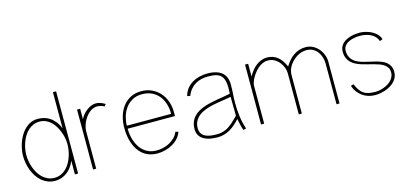

<svg xmlns="http://www.w3.org/2000/svg" viewBox="-59 -1086 3236 1512"><g transform="rotate(-15 1559.0 -330.5)"><path d="M432.1 0V-669.9H406.2V-375.5Q391.1 -412.1 370.8 -436Q350.6 -460 327.9 -473.6Q305.2 -487.3 281.5 -492.7Q257.8 -498 234.9 -498Q204.1 -498 178.5 -486.6Q152.8 -475.1 132.1 -455.6Q111.3 -436 95.7 -410.4Q80.1 -384.8 69.8 -356.7Q59.6 -328.6 54.2 -299.8Q48.8 -271 48.8 -245.1Q48.8 -216.8 54.2 -186.8Q59.6 -156.7 70.3 -128.4Q81.1 -100.1 97.4 -75Q113.8 -49.8 135.5 -31.2Q157.2 -12.7 184.6 -1.7Q211.9 9.3 244.6 9.3Q271 9.3 295.7 1Q320.3 -7.3 341.3 -23.2Q362.3 -39.1 378.9 -61.5Q395.5 -84 406.2 -111.8V0ZM75.7 -245.1Q75.7 -269 80.1 -295.2Q84.5 -321.3 93.8 -346.7Q103 -372.1 116.9 -395.3Q130.9 -418.5 149.4 -435.8Q168 -453.1 191.9 -463.4Q215.8 -473.6 244.6 -473.6Q272 -473.6 295.2 -463.1Q318.4 -452.6 336.7 -434.8Q355 -417 368.9 -393.6Q382.8 -370.1 392.3 -344.7Q401.9 -319.3 406.5 -293.7Q411.1 -268.1 411.1 -245.1Q411.1 -221.7 406.7 -195.3Q402.3 -168.9 393.6 -143.3Q384.8 -117.7 371.1 -94.5Q357.4 -71.3 338.9 -53.7Q320.3 -36.1 296.9 -25.6Q273.4 -15.1 244.6 -15.1Q215.8 -15.1 192.1 -25.6Q168.5 -36.1 149.7 -53.7Q130.9 -71.3 116.9 -94.2Q103 -117.2 93.8 -142.8Q84.5 -168.5 80.1 -194.8Q75.7 -221.2 75.7 -245.1Z M783.7 -472.7Q765.6 -483.9 746.8 -490.7Q728 -497.6 709.5 -497.6Q690.9 -497.6 671.9 -490.2Q652.8 -482.9 635.5 -470Q618.2 -457 603.5 -439.9Q588.9 -422.9 579.6 -403.3V-488.3H554.2V0H579.6V-303.2Q579.6 -320.8 584.2 -339.8Q588.9 -358.9 597.4 -377.7Q606 -396.5 618.2 -413.6Q630.4 -430.7 645 -443.6Q659.7 -456.5 676.5 -464.1Q693.4 -471.7 711.9 -471.7Q719.2 -471.7 727.1 -470.7Q734.9 -469.7 742.7 -467.8Q750.5 -465.8 757.3 -462.9Q764.2 -460 770 -456.1Z M1256.8 -118.7Q1245.6 -91.8 1225.8 -72.3Q1206.1 -52.7 1181.6 -40Q1157.2 -27.3 1130.4 -21.2Q1103.5 -15.1 1077.6 -15.1Q1043.9 -15.1 1017.8 -25.4Q991.7 -35.6 971.9 -53Q952.1 -70.3 938.5 -93Q924.8 -115.7 916.3 -140.6Q907.7 -165.5 904.1 -191.2Q900.4 -216.8 900.4 -239.7H1286.1V-274.4Q1286.1 -319.8 1271.5 -360.4Q1256.8 -400.9 1229.7 -431.4Q1202.6 -461.9 1164.3 -479.7Q1126 -497.6 1078.6 -497.6Q1028.8 -497.6 991 -477.8Q953.1 -458 927.5 -424.3Q901.9 -390.6 888.9 -345.7Q876 -300.8 876 -251Q876 -218.8 880.9 -187Q885.7 -155.3 895.8 -126.5Q905.8 -97.7 921.9 -72.8Q938 -47.9 960.4 -29.5Q982.9 -11.2 1012.2 -1Q1041.5 9.3 1078.6 9.3Q1108.9 9.3 1140.1 1.5Q1171.4 -6.3 1199.2 -21.7Q1227.1 -37.1 1248.5 -60.1Q1270 -83 1280.3 -113.3ZM900.4 -264.2Q900.4 -297.9 910.4 -334.7Q920.4 -371.6 941.9 -402.3Q963.4 -433.1 997.3 -453.1Q1031.2 -473.1 1078.6 -473.1Q1123 -473.1 1157.2 -457Q1191.4 -440.9 1214.6 -412.8Q1237.8 -384.8 1249.8 -346.4Q1261.7 -308.1 1261.7 -264.2Z M1801.8 -0.5Q1793 -25.4 1786.9 -52Q1780.8 -78.6 1777.1 -105.7Q1773.4 -132.8 1771.7 -159.9Q1770 -187 1770 -212.9Q1770 -237.3 1770.8 -255.4Q1771.5 -273.4 1772.7 -290Q1773.9 -306.6 1774.7 -324.7Q1775.4 -342.8 1775.4 -367.2Q1775.4 -385.7 1771.7 -402.6Q1768.1 -419.4 1760.5 -433.8Q1752.9 -448.2 1740.7 -460Q1728.5 -471.7 1711.2 -480Q1693.8 -488.3 1671.1 -492.9Q1648.4 -497.6 1619.6 -497.6Q1586.9 -497.6 1554.7 -490Q1522.5 -482.4 1495.4 -466.3Q1468.3 -450.2 1448.2 -425.5Q1428.2 -400.9 1419.4 -366.2L1443.4 -361.8Q1455.1 -391.6 1472.9 -412.8Q1490.7 -434.1 1513.2 -447.5Q1535.6 -460.9 1562 -467.3Q1588.4 -473.6 1617.2 -473.6Q1657.2 -473.6 1684.3 -466.1Q1711.4 -458.5 1727.1 -439Q1742.7 -419.4 1747.8 -385.3Q1752.9 -351.1 1748.5 -297.9Q1727.1 -293 1700.7 -288.8Q1674.3 -284.7 1646.5 -280Q1618.7 -275.4 1590.1 -269Q1561.5 -262.7 1534.9 -253.7Q1508.3 -244.6 1485.4 -231.7Q1462.4 -218.8 1445.1 -200.2Q1427.7 -181.6 1418 -157Q1408.2 -132.3 1408.2 -100.1Q1408.2 -77.6 1415 -60.8Q1421.9 -43.9 1433.6 -32Q1445.3 -20 1460.9 -12Q1476.6 -3.9 1494.1 0.7Q1511.7 5.4 1530.8 7.3Q1549.8 9.3 1567.9 9.3Q1597.2 9.3 1622.8 1.7Q1648.4 -5.9 1671.4 -19.3Q1694.3 -32.7 1714.6 -50.8Q1734.9 -68.8 1753.9 -89.8Q1759.3 -65.9 1764.6 -42Q1770 -18.1 1778.3 5.4ZM1750.5 -118.2Q1736.8 -104.5 1723.6 -91.6Q1710.4 -78.6 1697.3 -67.1Q1684.1 -55.7 1670.2 -46.1Q1656.2 -36.6 1640.4 -29.8Q1624.5 -22.9 1606.7 -19Q1588.9 -15.1 1567.9 -15.1Q1551.8 -15.1 1535.6 -16.4Q1519.5 -17.6 1504.6 -21Q1489.7 -24.4 1476.8 -30.3Q1463.9 -36.1 1454.3 -45.7Q1444.8 -55.2 1439.5 -68.6Q1434.1 -82 1434.1 -100.1Q1434.1 -128.4 1443.4 -149.7Q1452.6 -170.9 1468.5 -187Q1484.4 -203.1 1505.9 -214.6Q1527.3 -226.1 1552 -234.1Q1576.7 -242.2 1603 -247.6Q1629.4 -252.9 1655.3 -257.1Q1681.2 -261.2 1705.1 -264.6Q1729 -268.1 1748.5 -272.5Z M1923.8 -488.3V0H1949.2V-310.5Q1949.2 -321.8 1954.8 -338.1Q1960.4 -354.5 1970.5 -372.6Q1980.5 -390.6 1994.4 -408.4Q2008.3 -426.3 2025.4 -440.7Q2042.5 -455.1 2062.3 -464.1Q2082 -473.1 2103.5 -473.1Q2134.3 -473.1 2158 -459.5Q2181.6 -445.8 2198 -425.3Q2214.4 -404.8 2222.9 -380.6Q2231.4 -356.4 2231.4 -335.9V0H2256.3V-314Q2256.3 -335 2262.9 -355Q2269.5 -375 2281.2 -392.6Q2293 -410.2 2308.6 -425Q2324.2 -439.9 2342.3 -450.7Q2360.4 -461.4 2379.9 -467.3Q2399.4 -473.1 2418.9 -473.1Q2449.2 -473.1 2471.9 -460.4Q2494.6 -447.8 2509.5 -427.5Q2524.4 -407.2 2531.7 -382.1Q2539.1 -356.9 2539.1 -332.5V0H2563.5V-341.8Q2563.5 -360.8 2558.6 -379.6Q2553.7 -398.4 2544.7 -415.8Q2535.6 -433.1 2522.7 -448Q2509.8 -462.9 2493.9 -473.9Q2478 -484.9 2459.7 -491.2Q2441.4 -497.6 2420.9 -497.6Q2393.1 -497.6 2368.4 -490.2Q2343.8 -482.9 2322.5 -468.5Q2301.3 -454.1 2282.7 -433.3Q2264.2 -412.6 2248 -386.2Q2235.8 -413.6 2221.2 -434.6Q2206.5 -455.6 2189 -469.5Q2171.4 -483.4 2150.1 -490.5Q2128.9 -497.6 2103.5 -497.6Q2080.6 -497.6 2058.8 -489.5Q2037.1 -481.4 2017.3 -466.8Q1997.6 -452.1 1980.5 -431.2Q1963.4 -410.2 1949.2 -384.3V-488.3Z M3021 -401.4Q3017.1 -417 3007.8 -429.9Q2998.5 -442.9 2985.6 -453.6Q2972.7 -464.4 2957 -472.7Q2941.4 -481 2925 -486.3Q2908.7 -491.7 2892.1 -494.6Q2875.5 -497.6 2860.4 -497.6Q2842.8 -497.6 2823.2 -495.4Q2803.7 -493.2 2785.2 -487.8Q2766.6 -482.4 2749.8 -474.1Q2732.9 -465.8 2720.5 -453.6Q2708 -441.4 2700.4 -425Q2692.9 -408.7 2692.9 -387.7Q2692.9 -357.4 2701.9 -335.7Q2710.9 -314 2726.8 -298.3Q2742.7 -282.7 2763.4 -272.2Q2784.2 -261.7 2807.9 -254.2Q2831.5 -246.6 2856.2 -240.7Q2880.9 -234.9 2904.5 -228.5Q2928.2 -222.2 2949 -214.6Q2969.7 -207 2985.6 -195.8Q3001.5 -184.6 3010.5 -168.7Q3019.5 -152.8 3019.5 -130.4Q3019.5 -111.8 3012.2 -96.2Q3004.9 -80.6 2992.7 -67.6Q2980.5 -54.7 2964.4 -44.9Q2948.2 -35.2 2930.9 -28.6Q2913.6 -22 2895.8 -18.6Q2877.9 -15.1 2862.3 -15.1Q2829.1 -15.1 2805.7 -20.3Q2782.2 -25.4 2764.6 -37.6Q2747.1 -49.8 2734.1 -69.3Q2721.2 -88.9 2708.5 -117.7L2685.5 -110.4Q2694.8 -82.5 2711.2 -60.5Q2727.5 -38.6 2749.3 -22.9Q2771 -7.3 2797.6 1Q2824.2 9.3 2853.5 9.3Q2873.5 9.3 2895.5 5.4Q2917.5 1.5 2938.7 -6.1Q2960 -13.7 2979.2 -25.1Q2998.5 -36.6 3012.9 -51.8Q3027.3 -66.9 3035.9 -86.2Q3044.4 -105.5 3044.4 -128.4Q3044.4 -155.8 3035.2 -174.8Q3025.9 -193.8 3010.3 -207.3Q2994.6 -220.7 2973.6 -229.2Q2952.6 -237.8 2929.2 -244.1Q2905.8 -250.5 2880.9 -255.6Q2856 -260.7 2832.5 -267.1Q2809.1 -273.4 2788.1 -282.5Q2767.1 -291.5 2751.5 -305.4Q2735.8 -319.3 2726.6 -339.4Q2717.3 -359.4 2717.3 -387.7Q2717.3 -404.8 2723.9 -417.5Q2730.5 -430.2 2741.5 -439.7Q2752.4 -449.2 2766.6 -455.6Q2780.8 -461.9 2795.9 -465.8Q2811 -469.7 2826.2 -471.4Q2841.3 -473.1 2853.5 -473.1Q2875.5 -473.1 2897.9 -469Q2920.4 -464.8 2940.2 -455.3Q2960 -445.8 2975.1 -430.4Q2990.2 -415 2997.6 -392.1Z"/></g></svg>

Font: SaysetthaMai Thin
Style: Regular
Weight: 100
Designer: John M. Durdin
Foundry: Lao Script for Windows
Version: Version 1.101